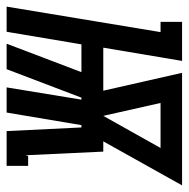

<svg xmlns="http://www.w3.org/2000/svg" viewBox="-41 -555 570 580"><g transform="rotate(90 244.0 -265.0)"><path d="M-26 0 51 -465H20V-530H138L98 -292H228L174 -530H514L381 -292H412L423 -57L425 -65H455V0H350L339 -226H332L294 0H218L255 -226H249L163 0H86L172 -226H88L50 0ZM304 -292 401 -465H265Z"/></g></svg>

Font: Iosevka Slab
Style: Bold Italic
Weight: 700
Italic angle: -9°
Monospace: yes
Designer: Belleve Invis
Foundry: Belleve Invis
Version: Version 11.1.0; ttfautohint (v1.8.3)